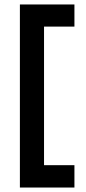

<svg xmlns="http://www.w3.org/2000/svg" viewBox="-20 -743 385 859"><path d="M69 96V-723H313V-624H177V-4H313V96Z"/></svg>

Font: Outfit Semi Bold
Style: Regular
Weight: 600
Designer: Rodrigo Fuenzalida
Foundry: fragTYPE
Version: Version 1.000